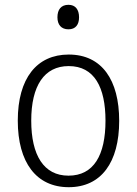

<svg xmlns="http://www.w3.org/2000/svg" viewBox="-20 -769 570 799"><path d="M265 -647C295 -647 309 -667 309 -697C309 -729 294 -749 265 -749C234 -749 219 -729 219 -697C219 -666 235 -647 265 -647ZM266 10C401 10 476 -93 476 -266C476 -436 404 -542 266 -542C133 -542 54 -443 54 -267C54 -93 131 10 266 10ZM265 -38C162 -38 110 -123 110 -267C110 -412 164 -494 266 -494C373 -494 419 -405 419 -267C419 -123 370 -38 265 -38Z"/></svg>

Font: Noto Sans Mono Condensed Light
Style: Regular
Weight: 300
Width: 3
Designer: Monotype Design Team
Foundry: Monotype Imaging Inc.
Version: Version 2.014